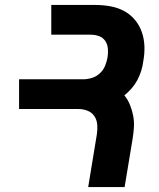

<svg xmlns="http://www.w3.org/2000/svg" viewBox="-20 -755 640 775"><path d="M336 0 371 -213Q374 -232 372.5 -251.5Q371 -271 361 -286Q351 -301 333.5 -308Q316 -315 296 -315H57V-435H316Q333 -435 351 -440.5Q369 -446 383 -459Q397 -472 404 -489Q411 -506 414 -523Q417 -541 415.5 -558.5Q414 -576 405 -589.5Q396 -603 380 -609Q364 -615 346 -615H187V-735H365Q396 -735 426 -729.5Q456 -724 481 -710.5Q506 -697 524.5 -675Q543 -653 552.5 -625.5Q562 -598 563 -567.5Q564 -537 558 -506Q556 -488 550 -469Q544 -450 534.5 -432Q525 -414 511.5 -398.5Q498 -383 482 -370Q496 -353 504.5 -332Q513 -311 517.5 -288Q522 -265 520.5 -241Q519 -217 515 -193L483 0Z"/></svg>

Font: Iosevka Heavy Extended
Style: Italic
Weight: 900
Width: 7
Italic angle: -9°
Monospace: yes
Designer: Belleve Invis
Foundry: Belleve Invis
Version: Version 32.5.0; ttfautohint (v1.8.4)